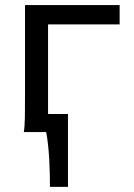

<svg xmlns="http://www.w3.org/2000/svg" viewBox="-20 -518 526 753"><path d="M73.2 0Q77.1 -20.5 77.6 -59.3Q78.1 -98.1 78.1 -148.9V-498H449.2V-422.4H168.5V-70.8H246.6V214.8H175.8Q175.8 191.4 175.3 163.6Q174.8 135.7 173.1 106.9Q171.4 78.1 168.5 50.5Q165.5 22.9 161.1 0Z"/></svg>

Font: Andika Compact
Style: Regular
Weight: 400
Designer: Victor Gaultney, Annie Olsen, Julie Remington, Don Collingsworth, Eric Hays, Becca Hirsbrunner
Foundry: SIL International
Version: Version 5.000 ; LnSpcTght